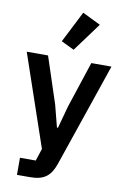

<svg xmlns="http://www.w3.org/2000/svg" viewBox="-106 -866 737 1127"><g transform="rotate(10 262.0 -302.5)"><path d="M404 -752 296 -805 201 -618 278 -581ZM303 -246 267 -114H261L227 -246L136 -522H9L196 25L172 98H78V200H155C241 200 278 168 304 93L514 -522H394Z"/></g></svg>

Font: IBM Plex Thai Looped SemiBold
Style: Regular
Weight: 600
Designer: Mike Abbink, Paul van der Laan, Pieter van Rosmalen, Ben Mitchell, Mark Frömberg
Foundry: Bold Monday
Version: Version 1.0